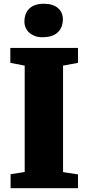

<svg xmlns="http://www.w3.org/2000/svg" viewBox="-20 -997 465 1017"><path d="M36.1 -74.2 110.8 -85.9V-649.4L34.7 -664.1V-743.2H393.1V-664.1L314 -649.4V-85.4L393.1 -73.2V0H36.1ZM202.6 -799.8Q182.1 -799.8 165 -806.2Q147.9 -812.5 135.5 -823.5Q123 -834.5 116.2 -849.6Q109.4 -864.7 109.4 -882.3Q109.4 -926.8 135.7 -951.9Q162.1 -977.1 212.4 -977.1H212.9Q261.2 -977.1 287.1 -954.1Q313 -931.2 313 -895.5Q313 -851.6 286.1 -825.7Q259.3 -799.8 203.1 -799.8H202.6Z"/></svg>

Font: Merriweather UltraBold
Style: Regular
Weight: 900
Designer: Eben Sorkin ( sorkintype@gmail.com )
Foundry: Eben Sorkin
Version: Version 1.570; ttfautohint (v1.3) -l 8 -r 32 -G 0 -x 0 -H 60